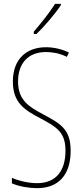

<svg xmlns="http://www.w3.org/2000/svg" viewBox="-20 -970 431 1000"><path d="M297 -943V-950H267C233 -898 201 -858 156 -805V-793H170C209 -830 264 -894 297 -943ZM348 -185C348 -299 293 -327 202 -376C133 -413 74 -447 74 -545C74 -640 126 -699 220 -699C247 -699 288 -694 328 -674L339 -696C311 -711 265 -724 220 -724C118 -724 47 -663 47 -545C47 -431 113 -395 190 -354C278 -307 321 -280 321 -185C321 -82 273 -16 173 -16C130 -16 77 -28 42 -44V-15C81 2 134 10 173 10C285 10 348 -59 348 -185Z"/></svg>

Font: Noto Sans Bengali ExtraCondensed Thin
Style: Regular
Weight: 100
Width: 2
Designer: Joana Ranito - Universal Thirst; Jelle Bosma - Monotype Design Team
Foundry: Universal Thirst ehf.
Version: Version 3.000